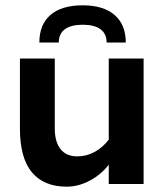

<svg xmlns="http://www.w3.org/2000/svg" viewBox="-20 -692 625 722"><path d="M55 -208V-472H186V-208Q186 -159 207.5 -131.5Q229 -104 271 -104Q305 -104 335.5 -120.5Q366 -137 389 -167V-472H520V0H389V-73Q361 -36 318 -13Q275 10 231 10Q145 10 100 -44Q55 -98 55 -208ZM291 -599Q247 -599 224 -582Q201 -565 201 -532H128Q128 -600 170 -636Q212 -672 291 -672Q369 -672 411 -635.5Q453 -599 453 -532H381Q381 -565 358 -582Q335 -599 291 -599Z"/></svg>

Font: Madhuban SemiBold
Style: Regular
Weight: 600
Designer: jaikishan Patel
Foundry: MagicType
Version: Version 1.000